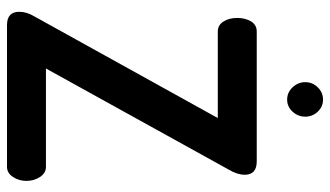

<svg xmlns="http://www.w3.org/2000/svg" viewBox="-222 -744 965 562"><g transform="rotate(90 261.0 -462.5)"><path d="M476 -649 180 -114H468Q486 -114 497.5 -96.5Q509 -79 509 -57Q509 -35 497.5 -17.5Q486 0 468 0H53Q14 0 14 -36Q14 -58 28 -81L325 -617H72Q53 -617 42.5 -633.5Q32 -650 32 -674Q32 -697 42 -714Q52 -731 72 -731H452Q491 -731 491 -696Q491 -674 476 -649ZM235 -909.5Q250 -925 271 -925Q292 -925 306.5 -909.5Q321 -894 321 -873Q321 -852 306.5 -836Q292 -820 271 -820Q250 -820 235 -836Q220 -852 220 -873Q220 -894 235 -909.5Z"/></g></svg>

Font: Dosis
Style: Bold
Weight: 700
Designer: Edgar Tolentino, Pablo Impallari, Igino Marini
Foundry: Edgar Tolentino, Pablo Impallari, Igino Marini
Version: Version 1.007